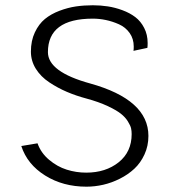

<svg xmlns="http://www.w3.org/2000/svg" viewBox="-20 -701 639 722"><path d="M160.2 -504.9Q160.2 -630.9 329.1 -630.9Q353.5 -630.9 378.2 -625.7Q402.8 -620.6 427.5 -609.6Q452.1 -598.6 467.5 -576.9Q482.9 -555.2 482.9 -525.9Q482.9 -514.6 481.9 -509.8L534.2 -521Q535.2 -526.9 535.2 -539.1Q535.2 -570.8 522.2 -595.9Q509.3 -621.1 488.8 -636.7Q468.3 -652.3 440.4 -662.6Q412.6 -672.9 385.3 -677Q357.9 -681.2 329.1 -681.2Q295.9 -681.2 265.6 -676.8Q235.4 -672.4 203.6 -660.4Q171.9 -648.4 148.9 -629.6Q126 -610.8 111.1 -579.3Q96.2 -547.9 96.2 -506.8Q96.2 -472.2 114.7 -442.4Q133.3 -412.6 165.3 -391.4Q197.3 -370.1 231.7 -355.5Q266.1 -340.8 306.2 -330.1Q351.1 -317.9 384 -302.5Q417 -287.1 434.1 -273.7Q451.2 -260.3 460.9 -244.4Q470.7 -228.5 472.9 -218.5Q475.1 -208.5 475.1 -196.8Q475.1 -129.9 426.3 -90.8Q377.4 -51.8 304.2 -51.8Q266.6 -51.8 231 -63Q195.3 -74.2 164.6 -100.1Q133.8 -126 121.1 -162.1L60.1 -151.9Q82.5 -83 149.7 -41Q216.8 1 305.2 1Q336.4 1 368.4 -6.3Q400.4 -13.7 430.9 -29.1Q461.4 -44.4 485.1 -66.4Q508.8 -88.4 523.4 -120.4Q538.1 -152.3 538.1 -189.9Q538.1 -326.2 318.8 -387.2Q160.2 -430.7 160.2 -504.9Z"/></svg>

Font: Comic Neue Angular
Style: Regular
Weight: 400
Designer: Craig Rozynski
Foundry: Craig Rozynski
Version: Version 2.003